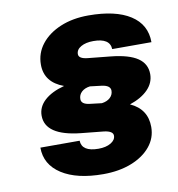

<svg xmlns="http://www.w3.org/2000/svg" viewBox="-78 -737 764 824"><g transform="rotate(-10 304.0 -325.0)"><path d="M341 -164 242 -174Q89 -190 89 -277Q89 -315 119.5 -343Q150 -371 206 -386Q124 -416 124 -493Q124 -543 154.5 -582Q185 -621 238.5 -643.5Q292 -666 361 -666Q479 -666 543.5 -624.5Q608 -583 608 -506H437Q435 -554 363 -554Q330 -554 309 -542Q288 -530 288 -510Q288 -490 327 -486L426 -476Q504 -468 541.5 -442.5Q579 -417 579 -372Q579 -334 550.5 -305Q522 -276 471 -259Q544 -226 544 -148Q544 -100 513.5 -63Q483 -26 429.5 -5Q376 16 307 16Q192 16 126 -26.5Q60 -69 60 -143H231Q233 -95 305 -95Q338 -95 359 -107.5Q380 -120 380 -139Q380 -159 341 -164ZM303 -291 353 -285Q376 -288 389.5 -300.5Q403 -313 403 -331Q403 -354 365 -359L315 -365Q292 -362 278.5 -349.5Q265 -337 265 -318Q265 -295 303 -291Z"/></g></svg>

Font: Overused Grotesk ExtraBold
Style: Italic
Weight: 800
Italic angle: -10°
Version: Version 0.003